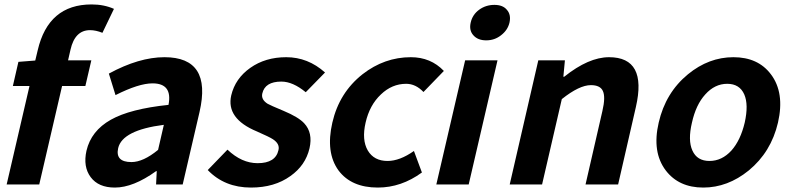

<svg xmlns="http://www.w3.org/2000/svg" viewBox="-20 -832 3573 866"><path d="M442 -684Q412 -696 386 -696Q318 -696 298 -608L287 -560H392L365 -444H260L157 0H10L113 -444H38L63 -553L139 -559L150 -605Q198 -812 393 -812Q449 -812 494 -792Z M389 -33Q354 -80 370 -152Q391 -242 480 -292Q567 -341 740 -359Q759 -456 668 -456Q606 -456 501 -403L471 -500Q607 -574 722 -574Q937 -574 880 -327L804 0H684L687 -60H684Q581 14 498 14Q424 14 389 -33ZM693 -156 719 -269Q532 -245 513 -164Q499 -101 573 -101Q626 -101 693 -156Z M917 -65 1006 -157Q1070 -96 1142 -96Q1223 -96 1236 -155Q1243 -183 1211 -204Q1196 -214 1139 -239Q999 -297 1023 -402Q1041 -478 1109 -526Q1177 -574 1271 -574Q1369 -574 1446 -505L1359 -416Q1301 -464 1249 -464Q1175 -464 1163 -410Q1157 -383 1187 -364Q1199 -357 1259 -332Q1326 -304 1352 -276Q1392 -233 1376 -163Q1358 -86 1290 -38Q1218 14 1112 14Q993 14 917 -65Z M1507 -63Q1448 -144 1479 -279Q1510 -414 1615 -497Q1714 -574 1833 -574Q1923 -574 1982 -512L1890 -417Q1855 -454 1812 -454Q1748 -454 1698 -406Q1647 -358 1629 -279Q1611 -201 1639 -153Q1667 -106 1728 -106Q1783 -106 1847 -151L1883 -54Q1790 14 1684 14Q1565 14 1507 -63Z M2078 -560H2224L2094 0H1948ZM2115 -673Q2095 -695 2103 -730Q2111 -766 2141 -788Q2171 -810 2210 -810Q2248 -810 2266 -788Q2286 -766 2278 -730Q2270 -696 2240 -673Q2211 -650 2173 -650Q2135 -650 2115 -673Z M2408 -560H2528L2521 -486H2525Q2635 -574 2727 -574Q2900 -574 2848 -349L2768 0H2621L2697 -331Q2712 -395 2699 -422Q2687 -448 2645 -448Q2593 -448 2514 -385L2425 0H2279Z M2983 -63Q2920 -146 2951 -279Q2982 -414 3083 -497Q3177 -574 3288 -574Q3399 -574 3457 -497Q3520 -414 3489 -279Q3458 -146 3357 -63Q3262 14 3152 14Q3042 14 2983 -63ZM3279 -153Q3320 -199 3339 -279Q3357 -360 3337 -406Q3316 -454 3260 -454Q3204 -454 3161 -406Q3119 -360 3101 -279Q3082 -199 3103 -153Q3124 -106 3180 -106Q3236 -106 3279 -153Z"/></svg>

Font: KaiGen Gothic CN Bold
Style: Bold
Weight: 700
Designer: Ryoko NISHIZUKA  (kana & ideographs); Paul D. Hunt (Latin, Greek & Cyrillic); Wenlong ZHANG  (bopomofo); Sandoll Communi
Foundry: Adobe Systems Incorporated
Version: Version 1.002.20150501